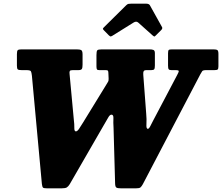

<svg xmlns="http://www.w3.org/2000/svg" viewBox="-20 -1020 1214 1050"><path d="M434 -349.5 559.5 -554Q566 -565 570.5 -572.2Q575 -579.5 574 -592L572.5 -624Q572 -632.5 569 -634.5Q566 -636.5 556 -636.5H523.5Q513.5 -636.5 510.5 -640.2Q507.5 -644 507.5 -657V-718.5Q507.5 -739.5 512 -744.8Q516.5 -750 537 -750H798.5Q811.5 -750 819.2 -746.8Q827 -743.5 827 -729.5V-662Q827 -646 823.2 -641.2Q819.5 -636.5 807 -636.5H781.5Q769 -636.5 765.8 -630.8Q762.5 -625 763.5 -611.5L779.5 -399Q782.5 -367 780.8 -341.2Q779 -315.5 788.5 -315.5Q794.5 -315.5 801.8 -329.8Q809 -344 817 -359.5L948.5 -609Q957.5 -625.5 957.8 -631Q958 -636.5 939 -636.5H918Q906.5 -636.5 902.8 -641Q899 -645.5 899 -661V-729Q899 -743.5 903 -746.8Q907 -750 922 -750H1146.5Q1162.5 -750 1168.5 -746.2Q1174.5 -742.5 1174.5 -725.5V-657.5Q1174.5 -644 1170.5 -640.2Q1166.5 -636.5 1152.5 -636.5H1108Q1090 -636.5 1086 -631Q1082 -625.5 1076 -614.5L761 -12.5Q754 0 748 5Q742 10 722.5 10H642.5Q622.5 10 616.2 5.5Q610 1 609.5 -16.5L601 -320Q599 -351 600.2 -372Q601.5 -393 589.5 -393Q580.5 -393 571.8 -377.2Q563 -361.5 550.5 -340.5L361.5 -13Q353.5 0 345.2 5Q337 10 315.5 10H238Q219 10 215 5.8Q211 1.5 209 -14.5L154.5 -605.5Q152.5 -624.5 148.8 -630.5Q145 -636.5 123.5 -636.5H98.5Q82 -636.5 77.2 -640.5Q72.5 -644.5 72.5 -661.5V-724Q72.5 -741 77 -745.5Q81.5 -750 98 -750H398.5Q416.5 -750 424 -746Q431.5 -742 431.5 -722.5V-666.5Q431.5 -649 427.5 -642.8Q423.5 -636.5 408.5 -636.5H378Q364.5 -636.5 361.8 -631.8Q359 -627 360.5 -615L383.5 -367.5Q387 -339.5 386.5 -320.5Q386 -301.5 395 -301.5Q403 -301.5 412.5 -315.8Q422 -330 434 -349.5ZM575.5 -826.5 547 -855.5Q542 -861 542.8 -863.5Q543.5 -866 549.5 -872L670.5 -991.5Q676.5 -997.5 682.2 -998.8Q688 -1000 699 -1000H778Q794.5 -1000 799.5 -991.5L866 -872Q870.5 -865 862 -856L832 -826Q825.5 -819.5 823.2 -820.2Q821 -821 815.5 -825.5L736 -896.5Q725.5 -906 711 -897L593 -823.5Q586 -819.5 582.8 -821Q579.5 -822.5 575.5 -826.5Z"/></svg>

Font: Besley* Narrow Heavy
Style: Italic
Weight: 800
Width: 4
Italic angle: -13°
Designer: Owen Earl
Foundry: indestructible type*
Version: Version 3.000; ttfautohint (v1.8.3)